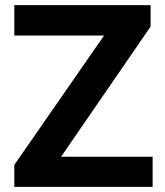

<svg xmlns="http://www.w3.org/2000/svg" viewBox="-20 -731 645 751"><path d="M219 -118 569 -627V-711H36V-592H387L36 -86V0H577V-118Z"/></svg>

Font: Asimov
Style: Regular
Weight: 500
Designer: Google
Version: Version 2.000980; 2014